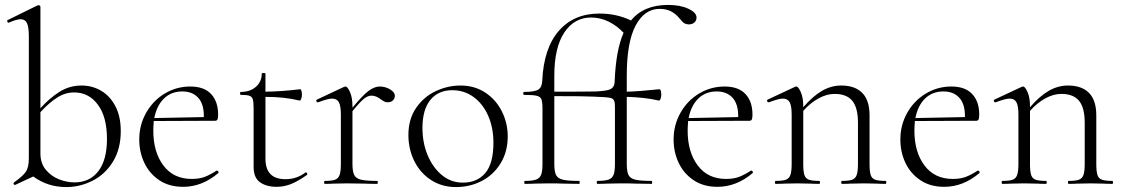

<svg xmlns="http://www.w3.org/2000/svg" viewBox="-20 -746 4556 779"><path d="M470 -214Q470 -142 438.5 -90.5Q407 -39 356 -13Q305 13 249 13Q173 13 115 -30L42 4H40Q36 4 35 0.5Q34 -3 37 -6Q71 -30 84 -48Q97 -66 97 -103V-599Q97 -636 89.5 -652Q82 -668 64 -668Q47 -668 16 -654H14Q11 -654 9.5 -659Q8 -664 12 -665L132 -724L137 -725Q139 -725 141.5 -723Q144 -721 144 -718V-307Q181 -348 221.5 -373.5Q262 -399 311 -399Q354 -399 390 -378Q426 -357 448 -315.5Q470 -274 470 -214ZM414 -182Q414 -272 377 -321.5Q340 -371 281 -371Q244 -371 211 -349.5Q178 -328 144 -291V-123Q144 -83 166.5 -56.5Q189 -30 220.5 -18Q252 -6 282 -6Q344 -6 379 -51.5Q414 -97 414 -182Z M860 -54Q863 -54 865.5 -50.5Q868 -47 866 -44Q800 12 723 12Q666 12 626 -15Q586 -42 565.5 -85.5Q545 -129 545 -180Q545 -239 573 -288.5Q601 -338 648.5 -366.5Q696 -395 752 -395Q808 -395 836.5 -364.5Q865 -334 865 -281Q865 -267 862.5 -261.5Q860 -256 853 -256L604 -255Q602 -231 602 -216Q602 -129 643 -74.5Q684 -20 758 -20Q789 -20 811 -28.5Q833 -37 859 -54ZM606 -267 807 -271Q808 -323 784.5 -349Q761 -375 720 -375Q675 -375 645.5 -346.5Q616 -318 606 -267Z M1221 -47Q1224 -47 1226 -42.5Q1228 -38 1225 -36Q1188 -10 1160 1Q1132 12 1102 12Q1061 12 1035 -6.5Q1009 -25 1009 -68V-306Q1009 -333 1005.5 -343.5Q1002 -354 992 -357.5Q982 -361 957 -361Q954 -361 954 -367Q954 -373 957 -373Q995 -373 1018.5 -394Q1042 -415 1042 -447Q1042 -450 1050 -450Q1057 -450 1057 -447V-374Q1125 -375 1198 -384Q1201 -384 1203 -377.5Q1205 -371 1205 -361Q1205 -353 1202 -345Q1199 -337 1195 -338Q1135 -353 1057 -353V-102Q1057 -19 1138 -19Q1184 -19 1219 -46Z M1582 -357Q1582 -347 1574.5 -339Q1567 -331 1553 -331Q1543 -331 1535 -336.5Q1527 -342 1525 -343Q1506 -358 1487 -358Q1473 -358 1457.5 -346Q1442 -334 1410 -295V-81Q1410 -51 1417 -36.5Q1424 -22 1444.5 -17Q1465 -12 1510 -12Q1513 -12 1513 -6Q1513 0 1510 0Q1478 0 1459 -1L1387 -2L1334 -1Q1321 0 1298 0Q1295 0 1295 -6Q1295 -12 1298 -12Q1327 -12 1340 -17Q1353 -22 1358 -36.5Q1363 -51 1363 -81V-281Q1363 -316 1355 -331Q1347 -346 1327 -346Q1311 -346 1271 -331H1269Q1265 -331 1263.5 -335.5Q1262 -340 1266 -342L1377 -394Q1379 -395 1382 -395Q1390 -395 1400 -372.5Q1410 -350 1410 -315V-309Q1451 -359 1475 -377Q1499 -395 1521 -395Q1543 -395 1562.5 -383.5Q1582 -372 1582 -357Z M1637 -198Q1637 -263 1668.5 -308.5Q1700 -354 1748.5 -376.5Q1797 -399 1848 -399Q1906 -399 1949.5 -370Q1993 -341 2016.5 -293.5Q2040 -246 2040 -193Q2040 -131 2011.5 -84Q1983 -37 1935 -12Q1887 13 1830 13Q1773 13 1729 -15.5Q1685 -44 1661 -92.5Q1637 -141 1637 -198ZM1982 -167Q1982 -227 1961 -275.5Q1940 -324 1902 -352Q1864 -380 1815 -380Q1758 -380 1726 -340.5Q1694 -301 1694 -227Q1694 -167 1715 -116.5Q1736 -66 1773 -35.5Q1810 -5 1858 -5Q1916 -5 1949 -44Q1982 -83 1982 -167Z M2806 -675Q2806 -662 2797 -654.5Q2788 -647 2775 -647Q2765 -647 2757 -651.5Q2749 -656 2739 -669Q2722 -690 2702.5 -700Q2683 -710 2656 -710Q2595 -710 2559 -642.5Q2523 -575 2523 -439V-374Q2570 -375 2656 -384Q2659 -384 2661 -377.5Q2663 -371 2663 -361Q2663 -353 2660 -345Q2657 -337 2653 -338Q2598 -351 2523 -353V-81Q2523 -50 2530 -36Q2537 -22 2557.5 -17Q2578 -12 2624 -12Q2626 -12 2626 -6Q2626 0 2624 0L2560 -1Q2540 -2 2498 -2L2443 -1Q2429 0 2404 0Q2401 0 2401 -6Q2401 -12 2404 -12Q2435 -12 2449.5 -17.5Q2464 -23 2469.5 -37Q2475 -51 2475 -81V-306Q2475 -323 2474 -329Q2472 -341 2465 -345.5Q2458 -350 2437.5 -351.5Q2417 -353 2387 -354Q2352 -356 2229 -356V-81Q2229 -50 2236 -36Q2243 -22 2263.5 -17Q2284 -12 2330 -12Q2332 -12 2332 -6Q2332 0 2330 0L2266 -1Q2246 -2 2204 -2L2149 -1Q2135 0 2110 0Q2107 0 2107 -6Q2107 -12 2110 -12Q2141 -12 2155.5 -17.5Q2170 -23 2175.5 -37Q2181 -51 2181 -81V-306Q2181 -333 2176.5 -343.5Q2172 -354 2157.5 -357.5Q2143 -361 2106 -361Q2103 -361 2103 -367Q2103 -373 2106 -373Q2149 -373 2164 -382.5Q2179 -392 2180 -418Q2186 -550 2247 -620.5Q2308 -691 2412 -691Q2482 -691 2540 -663Q2592 -726 2690 -726Q2740 -726 2773 -710.5Q2806 -695 2806 -675ZM2399 -375Q2436 -377 2451.5 -382Q2467 -387 2472 -402Q2474 -412 2474 -418Q2479 -543 2510 -613Q2483 -642 2449 -658.5Q2415 -675 2378 -675Q2310 -675 2269.5 -614Q2229 -553 2229 -439V-374Q2357 -374 2399 -375Z M3028 -54Q3031 -54 3033.5 -50.5Q3036 -47 3034 -44Q2968 12 2891 12Q2834 12 2794 -15Q2754 -42 2733.5 -85.5Q2713 -129 2713 -180Q2713 -239 2741 -288.5Q2769 -338 2816.5 -366.5Q2864 -395 2920 -395Q2976 -395 3004.5 -364.5Q3033 -334 3033 -281Q3033 -267 3030.5 -261.5Q3028 -256 3021 -256L2772 -255Q2770 -231 2770 -216Q2770 -129 2811 -74.5Q2852 -20 2926 -20Q2957 -20 2979 -28.5Q3001 -37 3027 -54ZM2774 -267 2975 -271Q2976 -323 2952.5 -349Q2929 -375 2888 -375Q2843 -375 2813.5 -346.5Q2784 -318 2774 -267Z M3573 0Q3550 0 3537 -1L3485 -2L3432 -1Q3419 0 3396 0Q3393 0 3393 -6Q3393 -12 3396 -12Q3425 -12 3438 -17Q3451 -22 3456 -36.5Q3461 -51 3461 -81V-248Q3461 -309 3438 -337Q3415 -365 3366 -365Q3334 -365 3300.5 -346.5Q3267 -328 3239 -296V-81Q3239 -51 3243.5 -36.5Q3248 -22 3261.5 -17Q3275 -12 3304 -12Q3307 -12 3307 -6Q3307 0 3304 0Q3281 0 3268 -1L3216 -2L3163 -1Q3150 0 3127 0Q3124 0 3124 -6Q3124 -12 3127 -12Q3156 -12 3169 -17Q3182 -22 3187 -36.5Q3192 -51 3192 -81V-281Q3192 -316 3184 -331Q3176 -346 3156 -346Q3140 -346 3100 -331H3098Q3094 -331 3092.5 -335.5Q3091 -340 3095 -342L3206 -394Q3208 -395 3211 -395Q3219 -395 3229 -372.5Q3239 -350 3239 -315V-311Q3279 -357 3316 -378Q3353 -399 3393 -399Q3449 -399 3478.5 -369Q3508 -339 3508 -278V-81Q3508 -51 3512.5 -36.5Q3517 -22 3530.5 -17Q3544 -12 3573 -12Q3576 -12 3576 -6Q3576 0 3573 0Z M3948 -54Q3951 -54 3953.5 -50.5Q3956 -47 3954 -44Q3888 12 3811 12Q3754 12 3714 -15Q3674 -42 3653.5 -85.5Q3633 -129 3633 -180Q3633 -239 3661 -288.5Q3689 -338 3736.5 -366.5Q3784 -395 3840 -395Q3896 -395 3924.5 -364.5Q3953 -334 3953 -281Q3953 -267 3950.5 -261.5Q3948 -256 3941 -256L3692 -255Q3690 -231 3690 -216Q3690 -129 3731 -74.5Q3772 -20 3846 -20Q3877 -20 3899 -28.5Q3921 -37 3947 -54ZM3694 -267 3895 -271Q3896 -323 3872.5 -349Q3849 -375 3808 -375Q3763 -375 3733.5 -346.5Q3704 -318 3694 -267Z M4493 0Q4470 0 4457 -1L4405 -2L4352 -1Q4339 0 4316 0Q4313 0 4313 -6Q4313 -12 4316 -12Q4345 -12 4358 -17Q4371 -22 4376 -36.5Q4381 -51 4381 -81V-248Q4381 -309 4358 -337Q4335 -365 4286 -365Q4254 -365 4220.5 -346.5Q4187 -328 4159 -296V-81Q4159 -51 4163.5 -36.5Q4168 -22 4181.5 -17Q4195 -12 4224 -12Q4227 -12 4227 -6Q4227 0 4224 0Q4201 0 4188 -1L4136 -2L4083 -1Q4070 0 4047 0Q4044 0 4044 -6Q4044 -12 4047 -12Q4076 -12 4089 -17Q4102 -22 4107 -36.5Q4112 -51 4112 -81V-281Q4112 -316 4104 -331Q4096 -346 4076 -346Q4060 -346 4020 -331H4018Q4014 -331 4012.5 -335.5Q4011 -340 4015 -342L4126 -394Q4128 -395 4131 -395Q4139 -395 4149 -372.5Q4159 -350 4159 -315V-311Q4199 -357 4236 -378Q4273 -399 4313 -399Q4369 -399 4398.5 -369Q4428 -339 4428 -278V-81Q4428 -51 4432.5 -36.5Q4437 -22 4450.5 -17Q4464 -12 4493 -12Q4496 -12 4496 -6Q4496 0 4493 0Z"/></svg>

Font: Cormorant Garamond Light
Style: Regular
Weight: 300
Designer: Christian Thalmann (Catharsis Fonts)
Version: Version 3.000